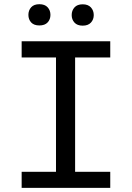

<svg xmlns="http://www.w3.org/2000/svg" viewBox="-20 -911 640 931"><path d="M85 -710.9H514.6V-632.3H344.2V-78.1H514.6V0H85V-78.1H251.5V-632.3H85ZM117.7 -838.9Q117.7 -860.8 131.1 -875.7Q144.5 -890.6 170.9 -890.6Q197.3 -890.6 210.9 -875.7Q224.6 -860.8 224.6 -838.9Q224.6 -816.9 210.9 -802.2Q197.3 -787.6 170.9 -787.6Q144.5 -787.6 131.1 -802.2Q117.7 -816.9 117.7 -838.9ZM327.6 -837.9Q327.6 -859.9 341.1 -875Q354.5 -890.1 380.9 -890.1Q407.2 -890.1 420.9 -875Q434.6 -859.9 434.6 -837.9Q434.6 -816.4 420.9 -801.5Q407.2 -786.6 380.9 -786.6Q354.5 -786.6 341.1 -801.5Q327.6 -816.4 327.6 -837.9Z"/></svg>

Font: TypoPRO Roboto Mono
Style: Regular
Weight: 400
Designer: Google
Version: Version 2.000986; 2015; ttfautohint (v1.3)